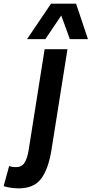

<svg xmlns="http://www.w3.org/2000/svg" viewBox="-137 -810 501 1050"><path d="M232 -541 144 13Q127 116 87.5 168Q48 220 -34 220Q-49 220 -72.5 217.5Q-96 215 -117 208L-87 98Q-76 102 -66.5 103Q-57 104 -49 104Q-18 104 -2.5 79.5Q13 55 20 9L107 -541ZM11 -596 142 -790H279L344 -596H245L198 -725L111 -596Z"/></svg>

Font: Georama SemiBold
Style: Italic
Weight: 600
Italic angle: -9°
Designer: Jean-Baptiste Levee
Foundry: Production Type
Version: Version 1.000